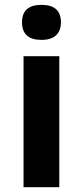

<svg xmlns="http://www.w3.org/2000/svg" viewBox="-20 -780 345 800"><path d="M71.8 -687Q71.8 -759.8 152.8 -759.8Q233.9 -759.8 233.9 -687Q233.9 -652.3 213.6 -633.1Q193.4 -613.8 152.8 -613.8Q71.8 -613.8 71.8 -687ZM227.1 0H78.1V-545.9H227.1Z"/></svg>

Font: CAA NEO Sans
Style: Bold
Weight: 700
Version: Version 1.10